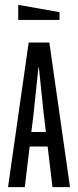

<svg xmlns="http://www.w3.org/2000/svg" viewBox="-20 -770 320 790"><path d="M13 0 98 -595H183L268 0H196L176 -167H102L82 0ZM55 -688V-750L225 -720V-688ZM109 -227H169L160 -300L140 -492H138Q123 -350 118 -300Z"/></svg>

Font: Exetegue
Style: Regular
Weight: 400
Designer: Fábio Duarte Martins
Foundry: Fábio Duarte Martins
Version: Version 0.001